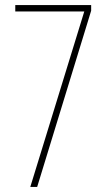

<svg xmlns="http://www.w3.org/2000/svg" viewBox="-20 -734 427 754"><path d="M126 0 338 -692V-714H40V-689H311L99 0Z"/></svg>

Font: Noto Sans Arabic Condensed Thin
Style: Regular
Weight: 250
Width: 3
Designer: Nadine Chahine
Foundry: Monotype Imaging Inc.
Version: 1.001